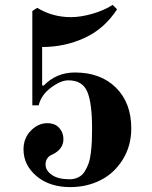

<svg xmlns="http://www.w3.org/2000/svg" viewBox="-20 -748 620 784"><path d="M76 -138Q76 -184 106 -214.5Q136 -245 173 -245Q205 -245 222 -225.5Q239 -206 239 -180Q239 -140 196 -118Q166 -107 166 -76Q166 -52 191.5 -34Q217 -16 264 -16Q284 -16 300 -24Q316 -32 326 -48Q336 -64 342 -81.5Q348 -99 351 -124.5Q354 -150 355 -171Q356 -192 356 -221Q356 -329 336 -374.5Q316 -420 259 -420Q228 -420 188 -390Q148 -360 138 -318H112V-703L132 -716Q194 -678 270 -678Q309 -678 356.5 -691.5Q404 -705 440 -728L458 -710Q406 -630 325 -593Q244 -556 152 -556V-400L158 -398Q210 -452 286 -452Q391 -452 453.5 -390Q516 -328 516 -224Q516 -152 481 -96Q446 -40 390 -12Q334 16 267 16Q182 16 129 -29Q76 -74 76 -138Z"/></svg>

Font: Old Standard TT
Style: Bold
Weight: 700
Designer: Alexey Kryukov <alexios@thessalonica.org.ru>
Version: Version 2.2